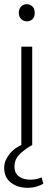

<svg xmlns="http://www.w3.org/2000/svg" viewBox="-22 -693 254 918"><path d="M132 0Q91 24 69 47.5Q47 71 47 105Q47 134 68 150Q89 166 122 166Q140 166 153.5 163Q167 160 177 155L185 185Q171 194 151.5 199.5Q132 205 109 205Q63 205 30.5 180.5Q-2 156 -2 109Q-2 90 5.5 73Q13 56 24.5 42Q36 28 50.5 17.5Q65 7 80 0V-470H132ZM107 -591Q91 -591 79.5 -601.5Q68 -612 68 -631Q68 -651 79 -662Q90 -673 106 -673Q121 -673 132.5 -662.5Q144 -652 144 -631Q144 -611 133 -601Q122 -591 107 -591Z"/></svg>

Font: Mukta Vaani ExtraLight
Style: Regular
Weight: 275
Designer: Noopur Datye, Girish Dalvi, Yashodeep Gholap, Pallavi Karambelkar
Foundry: Ek Type
Version: Version 2.538;PS 1.000;hotconv 16.6.51;makeotf.lib2.5.65220;